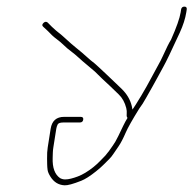

<svg xmlns="http://www.w3.org/2000/svg" viewBox="-20 -446 584 580"><path d="M365.3 -90C360.8 -82.7 356.5 -74.8 352.5 -66.5C348.5 -58.2 343.5 -47.6 337.3 -34.9C331.1 -22.2 325.7 -12.7 321 -6.5C316.8 -0.8 312.9 4.7 309.4 10C305.2 15.3 301.5 20 298.2 24C294.2 28 289.1 33.3 282.7 40C269.4 53.8 254.4 65.8 237.5 76C229.7 80.7 222.3 84.3 215.2 87C208.1 89.7 201.3 91.8 194.7 93.5C188.1 95.2 182.1 96 176.8 96C171.5 96 166.3 94.7 161.4 92C145.5 81 138.1 60.7 139.1 31L139.6 15C139.8 9.7 140.3 4.3 141.2 -1L150 -57C150.7 -61 151.9 -65.2 153.9 -69.5C155.8 -73.8 161.5 -76 171 -76H221C227 -76 230.5 -78.8 231.4 -84.5C232.3 -90.2 229.7 -93 223.7 -93H173.7C150.4 -93 136.8 -81 133 -57L124.2 -1C122.6 8.8 122 20.3 122.2 33.5L122.5 50.5C122.6 56.2 123 61.8 123.8 67.5C124.6 73.2 127.5 80 132.6 88C137.6 96 143.7 102.2 150.6 106.5C157.6 110.8 165.7 113.3 175 113.8C184.3 114.3 201.1 109.7 225.6 100C237.3 95.4 252.2 85.9 270.2 71.5C279 64.5 286.7 57.7 293.4 51C300.1 44.3 305.7 38.8 310 34.5C314.4 30.2 318.5 25 322.5 19C326.4 13 331.7 5.3 338.3 -4.2C344.8 -13.6 352.1 -27.6 360.1 -46.1C366.1 -60.1 379.7 -84.1 400.7 -118C407.4 -126.7 414.5 -137.8 422 -151.5C429.5 -165.2 436 -176.7 441.5 -186C446.9 -195.3 452.5 -205.5 458.3 -216.5C464 -227.5 469.2 -237 473.8 -245C481.2 -257.9 497.6 -292 523 -347.2C533.2 -369.4 539.8 -390 542.8 -409L544 -417C545 -423 542.6 -426 537 -426C531.3 -426 528 -423 527 -417L525.8 -409C522.9 -391 513.2 -363.3 496.6 -326C491.1 -317.6 482.6 -300.6 471.1 -275C467.5 -267 463.4 -259 458.8 -251C454.2 -243 447.2 -230.2 438 -212.6C428.7 -195 418.6 -177 407.6 -158.5C399.9 -145.5 394 -136 390.1 -130L380.2 -115C379.4 -118.3 378.7 -122 378 -126C373.4 -144.9 363.3 -162.1 347.6 -177.5C339.8 -185.2 332.2 -192.5 324.6 -199.5C317 -206.5 309.5 -213.7 302 -221L278.5 -243C271 -250.3 262.8 -257.3 253.8 -264C232.8 -282.8 217.9 -295.6 209.1 -302.3C202.7 -307.2 189.9 -318.4 170.7 -336C166.4 -340 161.9 -343.7 157.5 -347C153 -350.3 146.1 -356.3 136.8 -365L123.9 -378C119.7 -381.3 115.5 -380.8 111.1 -376.5C106.8 -372.2 106.7 -368.3 110.8 -365L124.8 -352C133.3 -342.7 141.8 -334.8 150.5 -328.4C159.1 -322 166.9 -315.4 173.9 -308.5C179.6 -302.8 186.5 -297 194.6 -291C202.6 -285 210.4 -278.5 218 -271.5C225.6 -264.5 233.6 -257.5 242.2 -250.5C250.7 -243.5 258.8 -236.7 266.4 -230L288.9 -208C297.1 -200.7 304.8 -193.5 312 -186.5C319.3 -179.5 328.2 -170.8 338.9 -160.5C349.6 -150.2 357.1 -136.5 361.4 -119.5C362.9 -113.8 363.3 -107.9 362.8 -101.7C362.2 -95.6 363 -91.7 365.3 -90Z"/></svg>

Font: Proton
Style: BkIt
Weight: 500
Version: Version 1.017